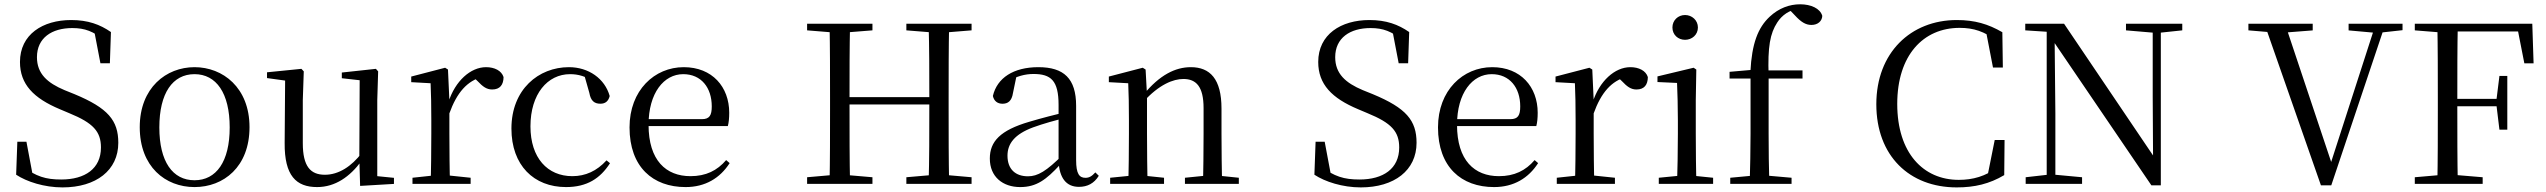

<svg xmlns="http://www.w3.org/2000/svg" viewBox="-20 -836 11576 873"><path d="M264.3 16.1C416.7 16.1 517.9 -61.5 517.9 -186.6C517.9 -288.6 470.8 -344.6 319.2 -407.7L273.6 -426.1C195.4 -458.9 148 -500.7 148 -576C148 -663.6 215.4 -708.4 308.8 -708.4C366.7 -708.4 404.8 -693.2 455.9 -651.9L453 -684.1L406.3 -706.4L436.6 -548.4H479.6L484.4 -690.3C434.6 -724.7 380.2 -744.9 303.6 -744.9C174.5 -744.9 70.8 -679.7 70.8 -554.2C70.8 -452.4 133.2 -389.3 252.2 -339.4L294.6 -321.5C403.8 -276.9 439 -237.9 439 -165.4C439 -69.2 366.8 -19.8 258.3 -19.8C187.6 -19.8 144.8 -33.2 80.4 -80.6L85.7 -48.5L131.2 -26.6L100.2 -191.5H58.8L53.4 -41.6C101.5 -9.7 181.5 16.1 264.3 16.1Z M864.5 14.6C996.8 14.6 1114.5 -77.3 1114.5 -257.8C1114.5 -437.6 993.2 -530.6 864.5 -530.6C735.9 -530.6 615.4 -437.2 615.4 -257.8C615.4 -77.9 732 14.6 864.5 14.6ZM864.5 -16.4C765 -16.4 704.5 -100.8 704.5 -256.6C704.5 -412.7 765 -498.8 864.5 -498.8C963.3 -498.8 1024.4 -412.7 1024.4 -256.6C1024.4 -100.8 963.3 -16.4 864.5 -16.4Z M1421.9 14.6C1504.5 14.6 1571.3 -33 1622.7 -103H1649.1L1625.9 -141.8C1578.3 -78.8 1519.2 -41.4 1457.3 -41.4C1392.5 -41.4 1356.8 -78.2 1356.8 -185.1V-380.4L1361.2 -511.5L1350.5 -523L1194.1 -507.3V-481L1298.7 -466.6L1276.5 -483.7L1274.3 -185.8C1273.1 -37 1326.6 14.6 1421.9 14.6ZM1617.4 9.3 1771.3 0.2V-27.4L1695.4 -35V-380.4L1699.4 -511.5L1689.2 -523L1534.2 -506.2V-480.3L1615.4 -471.2L1613.8 -115.5V-114.1Z M1855.5 0H2119.9V-27.8L2006.9 -39.6H1965.6L1855.5 -27.8ZM1937.9 0H2026.3C2024.3 -48.6 2023.3 -160.9 2023.3 -228.5V-379L2016.9 -519.8L2003.9 -528L1849.8 -487.9V-462.4L1937.9 -457.5C1940.1 -407.9 1941.1 -357.8 1941.1 -289.4V-228.5C1941.1 -160.9 1940.1 -48.6 1937.9 0ZM2022.5 -318.6C2057.7 -416.6 2104.3 -468 2174.3 -487.2L2128.8 -488.8L2151.8 -466.9C2174.7 -442.6 2192.4 -429.1 2217.7 -429.1C2253.5 -429.1 2269.2 -450.6 2269.6 -485.6C2260.4 -514.8 2228.5 -530.6 2190 -530.6C2119.7 -530.6 2049.6 -468 2018.7 -371H2000.9Z M2553.6 14.6C2649.2 14.6 2709.3 -24.8 2753.6 -93.9L2737.8 -106.9C2693.5 -58.3 2641.8 -35 2582.2 -35C2469.8 -35 2391.9 -117.7 2391.9 -261.5C2391.9 -408.4 2469.5 -498.8 2572 -498.8C2609.9 -498.8 2643.9 -489 2684.8 -461.9L2634.7 -501.6L2659.7 -413.5C2665.9 -378.2 2681.9 -364.4 2709.7 -364.4C2731.9 -364.4 2746 -375.1 2752.2 -399.3C2730 -478.8 2656.2 -530.6 2566.8 -530.6C2429.2 -530.6 2305.4 -430 2305.4 -251.4C2305.4 -84.4 2407.2 14.6 2553.6 14.6Z M3097.3 14.6C3187 14.6 3254 -26.3 3297.6 -94.3L3281.7 -108.1C3240.8 -60.3 3189.7 -35 3119.5 -35C3008.4 -35 2928.9 -106.4 2928.9 -268.7C2928.9 -413.6 2998.8 -498.8 3086.6 -498.8C3168.3 -498.8 3216.3 -437.4 3216.3 -352.3C3216.3 -311.7 3206.3 -294.2 3171.3 -294.2H2880.6V-262.9H3289.4C3293.7 -278.8 3295.7 -298.9 3295.7 -323.2C3295.7 -440.7 3218.6 -530.6 3088.9 -530.6C2956.1 -530.6 2842.4 -425.5 2842.4 -256.8C2842.4 -76.2 2948.8 14.6 3097.3 14.6Z M3649.8 0H3946.9V-30.1L3807.4 -42.1H3786.7L3649.8 -30.1ZM3751.9 0H3845.1C3842.7 -111.5 3842.7 -223.9 3842.7 -367.4V-391.1C3842.7 -504.5 3842.7 -617.8 3845.1 -728H3751.9C3754.1 -616.6 3754.1 -504.3 3754.1 -391.1V-336.8C3754.1 -223.3 3754.1 -110.8 3751.9 0ZM3798.8 -361H4250.2V-394.3H3798.8ZM4101.1 0H4397.6V-30.1L4260.9 -42.1H4239.6L4101.1 -30.1ZM4202.3 0H4295.6C4293.3 -111.5 4293.3 -223.9 4293.3 -336.8V-391.1C4293.3 -504.5 4293.3 -617.8 4295.6 -728H4202.3C4205.5 -616.6 4205.5 -504.3 4205.5 -391.1V-367.4C4205.5 -223.3 4205.5 -110.8 4202.3 0ZM3649.8 -698 3786.7 -686.9H3807.4L3946.9 -698V-728H3649.8ZM4101.1 -698 4239.6 -686.9H4260.9L4397.6 -698V-728H4101.1Z M4618.7 14.6C4693.3 14.6 4737.6 -19.6 4799.9 -87.1H4823.5L4814.8 -134.4C4737.6 -57.1 4698.3 -34.4 4654.1 -34.4C4598 -34.4 4560.9 -65.8 4560.9 -128.2C4560.9 -183 4593.6 -225.8 4677.6 -257C4722.6 -273.5 4780.6 -289.3 4833.8 -303.3V-327.7C4780 -315.5 4715.4 -298.9 4659.9 -282.3C4527.7 -243.6 4480.6 -192.6 4480.6 -115.1C4480.6 -31.8 4539.8 14.6 4618.7 14.6ZM4885.8 13.6C4924.7 13.6 4954.8 -2.3 4976.1 -36.7L4960.4 -52.1C4943.8 -33.9 4932 -27.5 4915.4 -27.5C4887.8 -27.5 4873 -45.3 4873 -107.7V-354.6C4873 -479.1 4817.2 -530.6 4701.2 -530.6C4588.1 -530.6 4513.7 -481.7 4494.5 -399.7C4499.5 -376.8 4515.1 -364.3 4538.4 -364.3C4563 -364.3 4580.4 -376.9 4585.8 -412.7L4602.2 -491.9L4558.7 -464.7C4603.2 -489.6 4640.7 -499.6 4679 -499.6C4758.2 -499.6 4793.2 -470.1 4793.2 -359V-99.7C4797.7 -28.9 4826.2 13.6 4885.8 13.6Z M5027.7 0H5272.7V-27.8L5168.8 -38.6H5136.4L5027.7 -27.8ZM5109.9 0H5198.3C5196.3 -48.6 5195.3 -160.9 5195.3 -228.5V-403.1L5188.9 -519.8L5175.9 -528L5021.8 -487.9V-462.4L5109.9 -457.5C5112.1 -407.9 5113.1 -357.6 5113.1 -289.4V-228.5C5113.1 -160.9 5112.1 -48.6 5109.9 0ZM5367.8 0H5612.8V-27.8L5508.3 -38.6H5475.3L5367.8 -27.8ZM5449.5 0H5537.2C5535.2 -48.6 5534 -158.7 5534 -228.5V-342.4C5534 -477.3 5481.6 -530.6 5394.5 -530.6C5324.5 -530.6 5252.6 -495.3 5179.8 -406H5169.7L5178.2 -372.4C5250.6 -452.6 5315.3 -476.9 5360.6 -476.9C5418.7 -476.9 5452.5 -442.6 5452.5 -344.3V-228.5C5452.5 -158.7 5451.5 -48.6 5449.5 0Z M6167.3 16.1C6319.7 16.1 6420.9 -61.5 6420.9 -186.6C6420.9 -288.6 6373.8 -344.6 6222.2 -407.7L6176.6 -426.1C6098.4 -458.9 6051 -500.7 6051 -576C6051 -663.6 6118.4 -708.4 6211.8 -708.4C6269.7 -708.4 6307.8 -693.2 6358.9 -651.9L6356 -684.1L6309.3 -706.4L6339.6 -548.4H6382.6L6387.4 -690.3C6337.6 -724.7 6283.2 -744.9 6206.6 -744.9C6077.5 -744.9 5973.8 -679.7 5973.8 -554.2C5973.8 -452.4 6036.2 -389.3 6155.2 -339.4L6197.6 -321.5C6306.8 -276.9 6342 -237.9 6342 -165.4C6342 -69.2 6269.8 -19.8 6161.3 -19.8C6090.6 -19.8 6047.8 -33.2 5983.4 -80.6L5988.7 -48.5L6034.2 -26.6L6003.2 -191.5H5961.8L5956.4 -41.6C6004.5 -9.7 6084.5 16.1 6167.3 16.1Z M6773.3 14.6C6863 14.6 6930 -26.3 6973.6 -94.3L6957.7 -108.1C6916.8 -60.3 6865.7 -35 6795.5 -35C6684.4 -35 6604.9 -106.4 6604.9 -268.7C6604.9 -413.6 6674.8 -498.8 6762.6 -498.8C6844.3 -498.8 6892.3 -437.4 6892.3 -352.3C6892.3 -311.7 6882.3 -294.2 6847.3 -294.2H6556.6V-262.9H6965.4C6969.7 -278.8 6971.7 -298.9 6971.7 -323.2C6971.7 -440.7 6894.6 -530.6 6764.9 -530.6C6632.1 -530.6 6518.4 -425.5 6518.4 -256.8C6518.4 -76.2 6624.8 14.6 6773.3 14.6Z M7058.5 0H7322.9V-27.8L7209.9 -39.6H7168.6L7058.5 -27.8ZM7140.9 0H7229.3C7227.3 -48.6 7226.3 -160.9 7226.3 -228.5V-379L7219.9 -519.8L7206.9 -528L7052.8 -487.9V-462.4L7140.9 -457.5C7143.1 -407.9 7144.1 -357.8 7144.1 -289.4V-228.5C7144.1 -160.9 7143.1 -48.6 7140.9 0ZM7225.5 -318.6C7260.7 -416.6 7307.3 -468 7377.3 -487.2L7331.8 -488.8L7354.8 -466.9C7377.7 -442.6 7395.4 -429.1 7420.7 -429.1C7456.5 -429.1 7472.2 -450.6 7472.6 -485.6C7463.4 -514.8 7431.5 -530.6 7393 -530.6C7322.7 -530.6 7252.6 -468 7221.7 -371H7203.9Z M7522.3 0H7769.3V-27.8L7663.5 -38.6H7632.1L7522.3 -27.8ZM7605.3 0H7693.7C7691.5 -48.6 7690.5 -160.9 7690.5 -228.5V-380.2L7692.9 -519.8L7680.7 -528L7516.3 -488.6V-463L7605.3 -458.9C7607.3 -408.8 7609.1 -356.4 7609.1 -288.8V-228.5C7609.1 -160.9 7607.3 -48.6 7605.3 0ZM7641.8 -655C7673.2 -655 7700.2 -677.9 7700.2 -711.1C7700.2 -743.7 7673.2 -767.7 7641.8 -767.7C7609.8 -767.7 7584.3 -743.7 7584.3 -711.1C7584.3 -677.9 7609.8 -655 7641.8 -655Z M7847.2 0H8126V-27.8L8003 -38.6H7963.1L7847.2 -27.8ZM7935.7 0H8024.9C8022.7 -75.8 8021.7 -152.7 8021.7 -228.5V-492.6C8017.1 -623.2 8028.4 -684.2 8061 -733.9C8081.9 -766.9 8117.2 -791.3 8155.3 -794.7V-803.5H8114V-794.5L8141.2 -766.1C8168.7 -736.1 8190 -722.6 8216.4 -722.6C8245.8 -722.6 8264.7 -740.4 8265.7 -763.8C8255.9 -798.3 8213.3 -816.5 8165.1 -816.5C8116.4 -816.5 8068.2 -799 8026.6 -760.1C7973.1 -710.2 7945.4 -638.1 7938.9 -510.5L7938.7 -504.6L7969.4 -520.4L7844.1 -509.4V-478.9H7939.5V-228.5C7939.5 -152.7 7937.7 -75.8 7935.7 0ZM7981.2 -478.9H8175.8V-516H7981.2Z M8877 16.1C8958.4 16.1 9025.7 0.2 9093 -39.8L9094.5 -199.3H9049.7L9015.6 -29.3L9064.2 -43.1V-76.2C9007 -34 8950.6 -18.2 8886.3 -18.2C8725 -18.2 8606.5 -140.2 8606.5 -363.5C8606.5 -585 8725 -709.3 8890.2 -709.3C8954.9 -709.3 9002.7 -692.7 9059 -650.8V-685.4L9008.4 -702.3L9041.9 -528.8H9086.7L9084.4 -689.5C9019.6 -727 8958.6 -744.9 8877.3 -744.9C8668.3 -744.9 8511.4 -596.5 8511.4 -362.1C8511.4 -127.3 8661.9 16.1 8877 16.1Z M9190.5 0H9446.9V-30.1L9317.8 -42.1H9296.3L9190.5 -30.1ZM9286.1 0H9325.5V-319.3L9321.7 -704.6H9286.1ZM9646.6 -698 9776.9 -686.9H9797.5L9902.5 -698V-728H9646.6ZM9762.1 6.7H9805V-728H9768.1V-395.1L9769.8 -96.7L9787.4 -102.9L9365.1 -728H9188.6V-698L9286.7 -691.6L9310.7 -655.5L9312.9 -653.8Z M10533 6.7H10580L10826.4 -728H10782.4L10575 -85.6L10570.8 -70.9H10589.2L10369.6 -728H10276.1ZM10203.2 -698 10334.9 -686.9H10355.9L10495.6 -697.8V-728H10203.2ZM10658.8 -697.8 10779.9 -686.9H10796.5L10904 -698.8V-728H10658.8Z M10959.8 0H11268.4V-30.1L11124.6 -42.1H11097.9L10959.8 -30.1ZM11062.3 0H11155.3C11153.1 -111.5 11153.1 -223.9 11153.1 -357.6V-379.9C11153.1 -504.5 11153.1 -617.8 11155.3 -728H11062.3C11064.5 -616.6 11064.5 -504.3 11064.5 -391.1V-336.8C11064.5 -223.3 11064.5 -110.8 11062.3 0ZM11109.2 -352.7H11353.1V-386.4H11109.2ZM11344.6 -246.3H11380.4V-490.8H11344.6L11331.2 -383V-356.7ZM10959.8 -698 11097.9 -686.9H11109.2V-728H10959.8ZM11457.9 -548H11499.9L11494 -728H11109.2V-693H11469.6L11423.8 -721.7Z"/></svg>

Font: Source Han Serif CN VF
Style: Regular
Weight: 250
Designer: Ryoko NISHIZUKA 西塚涼子 (kana & ideographs); Frank Grießhammer (Latin, Greek & Cyrillic); Wenlong ZHANG 张文龙 (bopomofo); San
Foundry: Adobe
Version: Version 2.002;hotconv 1.1.0;makeotfexe 2.6.0